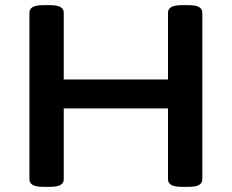

<svg xmlns="http://www.w3.org/2000/svg" viewBox="-20 -722 898 744"><path d="M148 2Q119 2 106.5 -5.5Q94 -13 94 -27V-673Q94 -687 106.5 -694.5Q119 -702 148 -702H173Q202 -702 214.5 -694.5Q227 -687 227 -673V-414H631V-673Q631 -687 643.5 -694.5Q656 -702 685 -702H711Q739 -702 751.5 -694.5Q764 -687 764 -673V-27Q764 -13 751.5 -5.5Q739 2 711 2H685Q656 2 643.5 -5.5Q631 -13 631 -27V-302H227V-27Q227 -13 214.5 -5.5Q202 2 173 2Z"/></svg>

Font: Asap Expanded SemiBold
Style: Regular
Weight: 600
Width: 7
Designer: Pablo Cosgaya
Foundry: Omnibus-Type
Version: Version 3.001; ttfautohint (v1.8.4.7-5d5b)